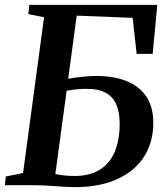

<svg xmlns="http://www.w3.org/2000/svg" viewBox="-22 -763 690 791"><path d="M287 8Q271.5 8 250.8 6.8Q230 5.5 207.5 4Q185 2.5 163.8 1.2Q142.5 0 126.5 0H-2L2 -36L73 -50L159.5 -692L94.5 -705L99 -743H626L607 -541H541L524.5 -689.5L294 -698.5L259 -438.5Q272.5 -441 292 -443.8Q311.5 -446.5 333.5 -448.2Q355.5 -450 375.5 -450Q448 -450 500.5 -428.5Q553 -407 581.2 -364.5Q609.5 -322 609.5 -257Q609.5 -196.5 587.5 -147.5Q565.5 -98.5 523.8 -63.8Q482 -29 422.2 -10.5Q362.5 8 287 8ZM284.5 -38Q347 -38 388.5 -63.5Q430 -89 450.5 -137.2Q471 -185.5 471 -254Q471 -301.5 456.8 -333.5Q442.5 -365.5 412.2 -381.5Q382 -397.5 332.5 -397Q312.5 -397 289.8 -394.5Q267 -392 252.5 -389L206 -46Q222.5 -42.5 243 -40.2Q263.5 -38 284.5 -38Z"/></svg>

Font: Merriweather 60pt SemiBold
Style: Italic
Weight: 600
Italic angle: -7.8°
Version: Version 2.101